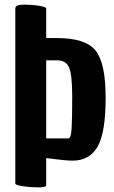

<svg xmlns="http://www.w3.org/2000/svg" viewBox="-20 -791 491 827"><path d="M170 14 155 16H143Q110 16 78 11Q46 6 46 0V-755Q46 -771 82 -771Q118 -771 148.5 -766Q179 -761 179 -755V-627H227Q348 -627 391.5 -573.5Q435 -520 435 -370Q435 -220 400.5 -159.5Q366 -99 292 -99Q264 -99 179 -110V6Q179 10 177.5 10.5Q176 11 174.5 12.5Q173 14 170 14ZM179 -531V-195H275Q286 -195 288.5 -237.5Q291 -280 291 -375Q291 -470 277.5 -500.5Q264 -531 227 -531Z"/></svg>

Font: Chau Philomene One
Style: Regular
Weight: 400
Designer: Vicente Lamonaca
Foundry: TipoType
Version: Version 1.002